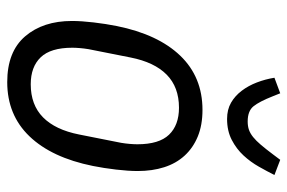

<svg xmlns="http://www.w3.org/2000/svg" viewBox="-152 -631 795 531"><g transform="rotate(90 245.5 -365.5)"><path d="M207 12Q123 12 80.5 -37.5Q38 -87 38 -167Q38 -193 42 -227Q46 -261 52 -291Q75 -405 134 -466.5Q193 -528 284 -528Q326 -528 357.5 -515Q389 -502 410.5 -478.5Q432 -455 442.5 -422Q453 -389 453 -349Q453 -323 449 -289Q445 -255 439 -225Q416 -111 357 -49.5Q298 12 207 12ZM213 -53Q270 -53 304.5 -87Q339 -121 352 -187L375 -303Q377 -315 378 -327Q379 -339 379 -348Q379 -408 352.5 -435.5Q326 -463 278 -463Q221 -463 186.5 -429Q152 -395 139 -329L116 -213Q114 -201 113 -189Q112 -177 112 -168Q112 -108 138.5 -80.5Q165 -53 213 -53ZM309 -596Q283 -596 264 -607Q245 -618 231 -636.5Q217 -655 208 -678.5Q199 -702 195 -727L238 -743L246 -723Q261 -685 274 -669Q287 -653 316 -653Q329 -653 339 -656.5Q349 -660 359 -668Q369 -676 380.5 -689.5Q392 -703 407 -723L422 -743L464 -727Q454 -707 441 -684Q428 -661 410 -641.5Q392 -622 367 -609Q342 -596 309 -596Z"/></g></svg>

Font: IBM Plex Sans Cond
Style: Italic
Weight: 400
Width: 3
Italic angle: -11°
Designer: Mike Abbink, Paul van der Laan, Pieter van Rosmalen
Foundry: Bold Monday
Version: Version 1.3